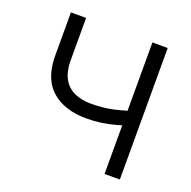

<svg xmlns="http://www.w3.org/2000/svg" viewBox="-103 -648 744 749"><g transform="rotate(20 269.0 -273.5)"><path d="M470.2 -545.9V0H406.7V-545.9ZM446.8 -275.9V-215.3Q414.6 -203.6 385.3 -195.6Q356 -187.5 326.9 -183.3Q297.9 -179.2 264.2 -179.2Q172.4 -179.7 120.1 -226.6Q67.9 -273.4 67.9 -369.1V-547.4H130.9V-369.1Q131.3 -324.2 147.5 -295.4Q163.6 -266.6 193.4 -252.9Q223.1 -239.3 263.7 -239.3Q313.5 -239.3 357.4 -249.3Q401.4 -259.3 446.8 -275.9Z"/></g></svg>

Font: Inter Tight Light
Style: Regular
Weight: 300
Designer: Rasmus Andersson
Foundry: rsms
Version: Version 3.004